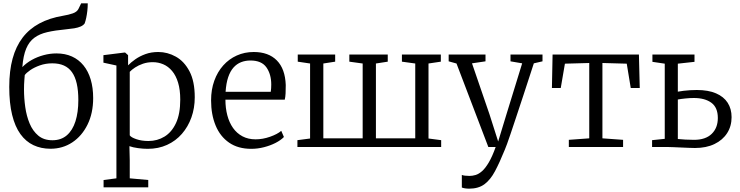

<svg xmlns="http://www.w3.org/2000/svg" viewBox="-20 -882 4440 1152"><path d="M283 10.5Q226.5 10.5 180.8 -11Q135 -32.5 102.5 -77.5Q70 -122.5 52.8 -192.8Q35.5 -263 35.5 -360.5Q35.5 -456.5 55.5 -530Q75.5 -603.5 115.5 -656Q155.5 -708.5 216.2 -741.2Q277 -774 358.5 -787.5Q391.5 -793 416.8 -801.8Q442 -810.5 451 -829L467 -862H506.5Q506.5 -839 504 -817Q501.5 -795 497.5 -775.8Q493.5 -756.5 488 -741.5Q480 -730 464 -723Q448 -716 425.5 -712.2Q403 -708.5 375.5 -706Q311 -700 264 -689.2Q217 -678.5 185.8 -655.2Q154.5 -632 137 -590Q119.5 -548 114 -479.5Q138.5 -504.5 171.2 -522.8Q204 -541 242 -551.2Q280 -561.5 318.5 -561.5Q371 -561.5 411.8 -543Q452.5 -524.5 481 -489.5Q509.5 -454.5 524.2 -405Q539 -355.5 539 -293.5Q539 -203 505.2 -134.5Q471.5 -66 413.8 -27.8Q356 10.5 283 10.5ZM294.5 -40.5Q346.5 -40.5 381 -70.2Q415.5 -100 432.8 -154.2Q450 -208.5 450 -281.5Q450 -338.5 440.5 -380.2Q431 -422 411.8 -449Q392.5 -476 363.2 -489Q334 -502 294 -502Q254 -502 219.5 -489.8Q185 -477.5 161.2 -461Q137.5 -444.5 128.5 -431.5Q127.5 -417.5 126.2 -403.2Q125 -389 124.5 -374.5Q124 -360 124 -345Q124 -293.5 131.5 -239.8Q139 -186 157.8 -141Q176.5 -96 209.8 -68.2Q243 -40.5 294.5 -40.5Z M601.5 242V198L678.5 188V-489L600.5 -506V-551L728.5 -567H730.5L748.5 -551V-490Q766 -508 792.2 -526.5Q818.5 -545 853 -557.5Q887.5 -570 929.5 -570Q985 -570 1035.2 -542Q1085.5 -514 1117 -454Q1148.5 -394 1148.5 -298Q1148.5 -233.5 1128.5 -177.5Q1108.5 -121.5 1071.5 -79Q1034.5 -36.5 982.5 -12.8Q930.5 11 866.5 11Q839.5 11 808.2 6.8Q777 2.5 756.5 -5L758.5 80V188L869.5 198V242ZM870.5 -36Q924 -36 967.2 -62.5Q1010.5 -89 1036 -143.8Q1061.5 -198.5 1061.5 -284Q1061.5 -343.5 1048.5 -386.2Q1035.5 -429 1012.5 -456.2Q989.5 -483.5 959.8 -496.2Q930 -509 896.5 -509Q865 -509 838 -499.8Q811 -490.5 790.5 -477Q770 -463.5 758.5 -451V-70Q766 -58 797.8 -47Q829.5 -36 870.5 -36Z M1487.5 11Q1408.5 11 1354.8 -26Q1301 -63 1273.8 -128.8Q1246.5 -194.5 1246.5 -280Q1246.5 -344.5 1265.8 -397.8Q1285 -451 1319.5 -489.5Q1354 -528 1400.8 -549Q1447.5 -570 1502.5 -570Q1591 -570 1641 -519.5Q1691 -469 1694.5 -372Q1694.5 -343.5 1693.5 -322Q1692.5 -300.5 1688.5 -284H1332.5Q1332.5 -233.5 1344 -190Q1355.5 -146.5 1378.2 -114.2Q1401 -82 1435 -64Q1469 -46 1513.5 -46Q1556.5 -46 1600.5 -61.5Q1644.5 -77 1667.5 -97L1683.5 -60Q1664.5 -40.5 1633.2 -24.5Q1602 -8.5 1564 1.2Q1526 11 1487.5 11ZM1333.5 -331H1604.5Q1606 -339 1606.8 -352.5Q1607.5 -366 1607.5 -375Q1607.5 -436.5 1578.5 -477.8Q1549.5 -519 1482.5 -519Q1452.5 -519 1426.8 -509Q1401 -499 1381.2 -477Q1361.5 -455 1349.2 -419Q1337 -383 1333.5 -331Z M1764.5 0V-41L1840.5 -51V-501L1766.5 -512V-555H1991V-512L1920 -501V-52H2156V-501L2076 -512V-555H2306.5V-512L2235.5 -501V-52H2471.5V-501L2391.5 -512V-555H2625V-512L2551 -501V-51L2627 -41V0Z M2795 250Q2781.5 250 2769.2 248Q2757 246 2751 243V167.5Q2757 170.5 2770.2 172Q2783.5 173.5 2797 173.5Q2815 173.5 2834 167.8Q2853 162 2872.8 144.5Q2892.5 127 2913 92.2Q2933.5 57.5 2954 0H2910L2719 -501L2672 -514V-555H2893V-514L2812 -502L2917 -196L2969 -33L3019 -197L3113 -502L3043 -514V-555H3235V-514L3183 -502Q3147.5 -392.5 3120.8 -311.5Q3094 -230.5 3075 -173.2Q3056 -116 3043.2 -78.2Q3030.5 -40.5 3022.2 -18Q3014 4.5 3009 16Q2978 92.5 2950.2 144.8Q2922.5 197 2886.5 223.5Q2850.5 250 2795 250Z M3393 0V-43L3515.5 -52V-504L3369.5 -500L3344.5 -354H3291.5L3295.5 -555H3813.5L3818.5 -354H3764.5L3740.5 -500L3594.5 -504V-52L3718.5 -43V0Z M3892.5 0V-41L3968.5 -49V-500L3894.5 -511V-555H4147V-511L4047 -500V-332Q4062 -335 4081.2 -337.2Q4100.5 -339.5 4121.2 -340.8Q4142 -342 4161 -342Q4229.5 -342 4276 -322Q4322.5 -302 4346 -265.5Q4369.5 -229 4369.5 -179Q4369.5 -125 4342.8 -83.2Q4316 -41.5 4266.8 -17.8Q4217.5 6 4150 6Q4135.5 6 4113 5Q4090.5 4 4066 3Q4041.5 2 4020.2 1Q3999 0 3986 0ZM4144 -43Q4213.5 -43 4250.2 -78.8Q4287 -114.5 4287 -174Q4287 -237 4248.2 -265.5Q4209.5 -294 4143 -294Q4119 -294 4092.5 -291.2Q4066 -288.5 4047 -285V-48Q4066.5 -46 4091.8 -44.5Q4117 -43 4144 -43Z"/></svg>

Font: Merriweather Light
Style: Regular
Weight: 300
Designer: Eben Sorkin
Foundry: Eben Sorkin
Version: Version 2.100